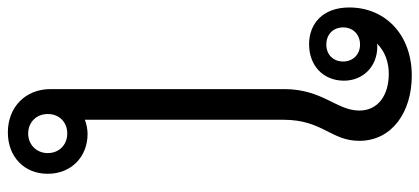

<svg xmlns="http://www.w3.org/2000/svg" viewBox="-384 -766 1094 501"><g transform="rotate(90 163.5 -516.0)"><path d="M259 11C323 11 367 -32 367 -93C367 -154 323 -197 263 -197C250 -197 237 -194 226 -190V-708C226 -810 281 -832 281 -906C281 -992 205 -1043 111 -1043C3 -1043 -67 -973 -67 -880C-67 -810 -24 -775 29 -775C85 -775 124 -812 124 -866C124 -916 87 -953 35 -953C32 -953 30 -953 27 -952C47 -973 76 -983 106 -983C162 -983 202 -955 202 -906C202 -847 146 -810 146 -710V-100C146 -35 193 11 259 11ZM-15 -864C-15 -889 3 -908 30 -908C56 -908 74 -889 74 -864C74 -838 56 -820 30 -820C3 -820 -15 -838 -15 -864ZM211 -93C211 -123 232 -144 262 -144C291 -144 313 -123 313 -93C313 -64 291 -42 262 -42C232 -42 211 -64 211 -93Z"/></g></svg>

Font: TPK Tissa Web Quiz
Style: Regular
Weight: 400
Designer: Jacques Le Bailly, Suppakit Chalermlarp | Katatrad Co.,Ltd.
Foundry: Jacques Le Bailly, Cadson Demak Co.,Ltd.
Version: Version 5.000;Glyphs 3.1.2 (3151)